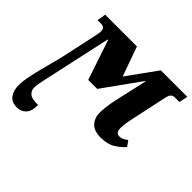

<svg xmlns="http://www.w3.org/2000/svg" viewBox="-187 -730 1163 1163"><g transform="rotate(45 394.5 -148.0)"><path d="M104 240Q58 240 37 210Q16 180 16 136Q16 107 24 65.5Q32 24 43.5 -21.5Q55 -67 66.5 -109.5Q78 -152 85 -184L131 -397Q134 -410 136.5 -424Q139 -438 139 -448Q139 -465 130.5 -472.5Q122 -480 97 -480H76L85 -536H357L425 -346L562 -536H789L777 -480H738Q724 -480 714 -472Q704 -464 698 -437L650 -214Q644 -186 640 -162Q636 -138 636 -117Q636 -75 667 -75Q682 -75 694 -81Q706 -87 721 -98L746 -63Q723 -36 686.5 -13Q650 10 592 10Q534 10 507.5 -19.5Q481 -49 481 -93Q481 -113 484.5 -142.5Q488 -172 496 -211L544 -424H541L369 -184H292L206 -440H202L108 -10Q103 13 98 37.5Q93 62 93 82Q93 106 112.5 123Q132 140 184 138Q186 190 163 215Q140 240 104 240Z"/></g></svg>

Font: Noto Serif SemiCondensed ExtraBold
Style: Italic
Weight: 800
Width: 4
Italic angle: -12°
Designer: Monotype Design Team
Foundry: Monotype Imaging Inc.
Version: Version 2.014; ttfautohint (v1.8.4.7-5d5b)